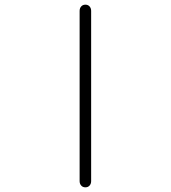

<svg xmlns="http://www.w3.org/2000/svg" viewBox="-20 -780 740 830"><path d="M374 2.9Q374 14.6 367.2 22.2Q360.4 29.8 349.1 29.8Q337.9 29.8 331.1 22.2Q324.2 14.6 324.2 2.9V-732.9Q324.2 -744.6 331.1 -752.2Q337.9 -759.8 349.1 -759.8Q360.4 -759.8 367.2 -752.2Q374 -744.6 374 -732.9Z"/></svg>

Font: Director
Style: Regular
Weight: 400
Designer: Ange Degheest & May Jolivet & Justine Herbel
Foundry: Velvetyne Type Foundry
Version: Version 1.000;FEAKit 1.0